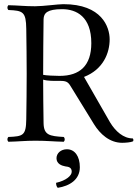

<svg xmlns="http://www.w3.org/2000/svg" viewBox="-20 -675 665 921"><path d="M301 41C272 41 251 60 251 84C251 111 276 120 293 123C311 125 324 129 324 149C324 167 298 191 249 202C249 211 251 220 257 226C314 217 363 187 363 127C363 75 339 41 301 41ZM187 -293C209 -286 238 -287 272 -287C305 -287 310 -276 324 -253L431 -79C460 -32 506 10 566 10C581 10 608 8 618 3C621 -4 621 -3 617 -11C572 -11 534 -45 508 -88L383 -306C476 -342 506 -422 506 -486C506 -545 469 -655 284 -655C258 -655 188 -645 148 -645C98 -645 70 -649 20 -650C14 -644 14 -633 20 -627C90 -624 105 -619 106 -536C107 -453 108 -404 108 -321C108 -238 107.1 -186 106 -103C105 -24 90 -21 20 -18C14 -12 14 -1 20 5C69 4 99 0 150 0C206 0 236 4 286 5C292 -1 292 -12 286 -18C217 -22 190 -27 189 -85C188 -160 187 -221 187 -293ZM189 -583C190 -612 206 -631 278 -631C347 -631 418 -595 418 -468C418 -360 363 -311 266 -311C242 -311 200 -313 187 -316V-321C187 -404 188 -500 189 -583Z"/></svg>

Font: Libertinus Serif Display
Style: Regular
Weight: 400
Designer: Philipp H. Poll
Foundry: Khaled Hosny
Version: Version 6.1